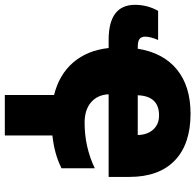

<svg xmlns="http://www.w3.org/2000/svg" viewBox="-43 -576 806 792"><g transform="rotate(90 360.0 -180.0)"><path d="M658.2 -30.8Q599.1 -1 522.9 6.8V203.1H356V0Q271.5 -21 221.7 -78.9Q171.9 -136.7 162.1 -225.1H128.9Q-16.1 -225.1 -16.1 -334Q-16.1 -384.8 8.8 -429.2H128.9Q115.2 -397.5 115.2 -375Q115.2 -360.8 124.3 -353Q133.3 -345.2 159.2 -345.2H165Q181.6 -450.2 250.5 -506.6Q319.3 -563 433.1 -563Q558.6 -563 626.2 -497.8Q693.8 -432.6 693.8 -310.1V-225.1H353Q355 -179.2 386 -152.6Q417 -126 470.2 -126Q570.3 -126 658.2 -168ZM439.9 -433.1Q360.4 -433.1 356.9 -345.2H521Q520 -385.3 498.3 -409.2Q476.6 -433.1 439.9 -433.1Z"/></g></svg>

Font: Open Sans ExtBd
Style: Bold
Weight: 800
Foundry: Ascender Corporation
Version: Version 1.10